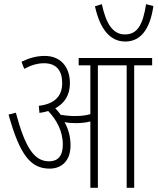

<svg xmlns="http://www.w3.org/2000/svg" viewBox="-20 -900 755 920"><path d="M715 -871 680 -880C665 -783 639 -735 579 -735C520 -735 488 -787 468 -880L435 -870C459 -760 508 -701 580 -701C654 -701 699 -760 715 -871ZM318 -204C318 -244 308 -282 289 -315C306 -311 325 -310 344 -310C366 -310 390 -312 413 -318V0H449V-587H587V0H623V-587H709V-622H357V-587H413V-353C389 -346 365 -344 338 -344C317 -344 294 -346 271 -350C263 -361 254 -372 245 -381C289 -405 315 -444 315 -501C315 -582 268 -632 195 -632C154 -632 120 -622 83 -604L96 -570C129 -588 160 -597 191 -597C250 -597 278 -562 278 -502C278 -441 244 -402 166 -393L169 -359C184 -361 198 -364 211 -368C250 -327 281 -273 281 -207C281 -151 256 -127 215 -127C143 -127 100 -195 56 -360L21 -351C75 -157 127 -92 218 -92C272 -92 318 -126 318 -204Z"/></svg>

Font: Noto Sans ExtraCondensed ExtraLight
Style: Regular
Weight: 200
Width: 2
Designer: Monotype Design Team
Foundry: Monotype Imaging Inc.
Version: Version 2.013